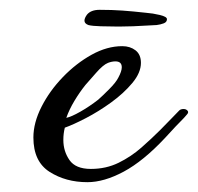

<svg xmlns="http://www.w3.org/2000/svg" viewBox="-20 -364 403 391"><path d="M158 7Q114 7 81 -14Q48 -35 48 -84Q48 -114 64.5 -146.5Q81 -179 108 -207Q135 -235 166.5 -252.5Q198 -270 229 -270Q245 -270 256 -261.5Q267 -253 267 -236Q267 -216 249.5 -195Q232 -174 206.5 -155.5Q181 -137 155 -123.5Q129 -110 112 -104Q109 -92 109 -79Q109 -56 121.5 -38Q134 -20 165 -20Q196 -20 221.5 -32.5Q247 -45 268 -63.5Q289 -82 306 -99Q320 -113 329 -122.5Q338 -132 345 -139Q348 -142 354 -142Q359 -142 362 -138.5Q365 -135 360 -130Q356 -125 346.5 -115.5Q337 -106 328.5 -96.5Q320 -87 316 -83Q272 -36 232 -14.5Q192 7 158 7ZM115 -124Q125 -126 143.5 -136.5Q162 -147 180 -161Q188 -168 202 -182Q216 -196 221 -206Q228 -219 228 -227Q228 -239 215 -239Q208 -239 200 -236Q190 -232 176 -216Q162 -200 154 -191Q142 -176 131.5 -158.5Q121 -141 115 -124ZM215 -310Q202 -310 185 -310.5Q168 -311 160 -313Q152 -316 152 -322Q152 -327 157 -334Q165 -344 183 -344Q208 -344 229 -342.5Q250 -341 277 -338Q291 -337 305.5 -333.5Q320 -330 320 -325Q320 -319 313.5 -316.5Q307 -314 299 -313Q294 -313 280 -312Q266 -311 251 -310.5Q236 -310 227 -310Z"/></svg>

Font: Corinthia
Style: Bold
Weight: 700
Designer: Robert E. Leuschke
Foundry: Robert E. Leuschke
Version: Version 1.013; ttfautohint (v1.8.3)